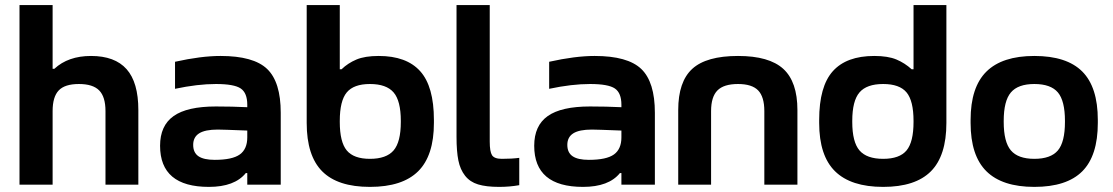

<svg xmlns="http://www.w3.org/2000/svg" viewBox="-20 -730 4398 759"><path d="M57.1 -710H188V-458H194.8Q249.5 -508.8 339.8 -508.8Q434.1 -508.8 480.5 -456.5Q526.9 -404.3 526.9 -294.9V0H397V-291Q397 -347.2 372.1 -372.6Q347.2 -397.9 292 -397.9Q236.3 -397.9 212.2 -372.6Q188 -347.2 188 -291V0H57.1Z M851.6 -508.8Q982.4 -508.8 1036.1 -457.3Q1089.8 -405.8 1089.8 -284.2V0H957.5V-45.9H951.7Q907.7 8.8 805.7 8.8Q612.8 8.8 612.8 -153.8Q612.8 -233.4 666.3 -271.2Q719.7 -309.1 833.5 -309.1Q898.4 -309.1 957.5 -306.2V-315.9Q957.5 -362.8 931.4 -380.4Q905.3 -397.9 833.5 -397.9Q761.2 -397.9 671.9 -378.9V-485.8Q774.9 -508.8 851.6 -508.8ZM828.6 -98.1Q898.4 -98.1 928 -119.4Q957.5 -140.6 957.5 -187V-213.9Q859.9 -217.8 840.8 -217.8Q791 -217.8 767.3 -202.9Q743.7 -188 743.7 -157.2Q743.7 -126.5 764.6 -112.3Q785.6 -98.1 828.6 -98.1Z M1695.3 -244.1Q1695.3 -114.7 1633.1 -53Q1570.8 8.8 1442.4 8.8Q1314.9 8.8 1253.7 -52.7Q1192.4 -114.3 1192.4 -244.1V-710H1323.2V-456.1H1330.1Q1355.5 -480.5 1388.9 -494.6Q1422.4 -508.8 1477.1 -508.8Q1586.9 -508.8 1641.1 -448.5Q1695.3 -388.2 1695.3 -255.9ZM1323.2 -248Q1323.2 -168.5 1350.8 -135.3Q1378.4 -102.1 1442.4 -102.1Q1507.3 -102.1 1535.9 -135.3Q1564.5 -168.5 1564.5 -248V-252Q1564.5 -331.5 1535.9 -364.7Q1507.3 -397.9 1442.4 -397.9Q1378.4 -397.9 1350.8 -364.7Q1323.2 -331.5 1323.2 -252Z M1963.9 -102.1Q2003.4 -102.1 2032.7 -106V2Q1995.1 8.8 1953.1 8.8Q1901.9 8.8 1869.9 -1Q1837.9 -10.7 1818.6 -35.2Q1799.3 -59.6 1792 -95.7Q1784.7 -131.8 1784.7 -189V-710H1916V-169.9Q1916 -130.9 1925 -116.5Q1934.1 -102.1 1963.9 -102.1Z M2330.6 -508.8Q2461.4 -508.8 2515.1 -457.3Q2568.8 -405.8 2568.8 -284.2V0H2436.5V-45.9H2430.7Q2386.7 8.8 2284.7 8.8Q2091.8 8.8 2091.8 -153.8Q2091.8 -233.4 2145.3 -271.2Q2198.7 -309.1 2312.5 -309.1Q2377.4 -309.1 2436.5 -306.2V-315.9Q2436.5 -362.8 2410.4 -380.4Q2384.3 -397.9 2312.5 -397.9Q2240.2 -397.9 2150.9 -378.9V-485.8Q2253.9 -508.8 2330.6 -508.8ZM2307.6 -98.1Q2377.4 -98.1 2407 -119.4Q2436.5 -140.6 2436.5 -187V-213.9Q2338.9 -217.8 2319.8 -217.8Q2270 -217.8 2246.3 -202.9Q2222.7 -188 2222.7 -157.2Q2222.7 -126.5 2243.7 -112.3Q2264.6 -98.1 2307.6 -98.1Z M2661.1 -294.9Q2661.1 -407.2 2716.8 -458Q2772.5 -508.8 2897.5 -508.8Q3020.5 -508.8 3076.4 -457.8Q3132.3 -406.7 3132.3 -294.9V0H3001.5V-291Q3001.5 -347.2 2977.1 -372.6Q2952.6 -397.9 2897.5 -397.9Q2841.3 -397.9 2816.2 -372.6Q2791 -347.2 2791 -291V0H2661.1Z M3218.3 -255.9Q3218.3 -388.2 3272.2 -448.5Q3326.2 -508.8 3436 -508.8Q3490.2 -508.8 3523.4 -494.9Q3556.6 -481 3584 -456.1H3591.3V-710H3721.2V-244.1Q3721.2 -114.3 3659.9 -52.7Q3598.6 8.8 3471.2 8.8Q3343.8 8.8 3281 -53Q3218.3 -114.7 3218.3 -244.1ZM3349.1 -248Q3349.1 -168.5 3377.7 -135.3Q3406.2 -102.1 3471.2 -102.1Q3536.1 -102.1 3563.7 -135.3Q3591.3 -168.5 3591.3 -248V-252Q3591.3 -331.5 3563.7 -364.7Q3536.1 -397.9 3471.2 -397.9Q3406.2 -397.9 3377.7 -364.7Q3349.1 -331.5 3349.1 -252Z M3816.9 -255.9Q3816.9 -385.3 3879.4 -447Q3941.9 -508.8 4068.8 -508.8Q4196.8 -508.8 4258.3 -447.3Q4319.8 -385.7 4319.8 -255.9V-244.1Q4319.8 -114.3 4258.3 -52.7Q4196.8 8.8 4068.8 8.8Q3941.9 8.8 3879.4 -53Q3816.9 -114.7 3816.9 -244.1ZM3947.8 -248Q3947.8 -168.9 3976.1 -135.5Q4004.4 -102.1 4068.8 -102.1Q4133.8 -102.1 4161.9 -135.3Q4189.9 -168.5 4189.9 -248V-252Q4189.9 -331.5 4161.9 -364.7Q4133.8 -397.9 4068.8 -397.9Q4004.4 -397.9 3976.1 -364.5Q3947.8 -331.1 3947.8 -252Z"/></svg>

Font: LT Wave Text Bold
Style: Regular
Weight: 700
Designer: Daniel Lyons
Version: Version 2.5 (Glyphs App)